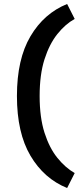

<svg xmlns="http://www.w3.org/2000/svg" viewBox="-20 -807 395 964"><path d="M317 137Q201 90 133 -25Q65 -140 65 -325Q65 -510 133 -625Q201 -740 317 -787L355 -712Q308 -686 268 -636Q228 -586 203.5 -509.5Q179 -433 179 -325Q179 -217 203.5 -140.5Q228 -64 268 -14.5Q308 35 355 62Z"/></svg>

Font: Radio Canada Big Medium
Style: Regular
Weight: 500
Designer: Étienne Aubert Bonn
Foundry: Coppers and Brasses
Version: Version 1.001